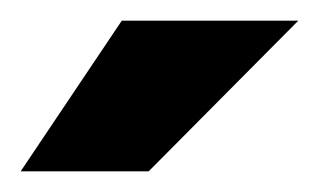

<svg xmlns="http://www.w3.org/2000/svg" viewBox="-20 -752 309 186"><path d="M0 -586H124L269 -732H98Z"/></svg>

Font: Aspekta 750
Style: Regular
Weight: 750
Designer: Ivo Dolenc
Version: Version 2.000